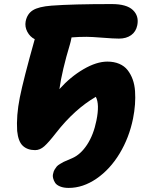

<svg xmlns="http://www.w3.org/2000/svg" viewBox="-20 -733 734 950"><path d="M319.8 196.8Q294.9 196.8 277.6 189.7Q260.3 182.6 253.2 172.1Q246.1 161.6 242.9 148.9Q239.7 136.2 243.2 125Q245.1 114.3 250.7 105.2Q256.3 96.2 261 90.6Q265.6 85 278.1 77.6Q290.5 70.3 294.7 68.1Q298.8 65.9 316.4 58.6Q334 51.3 336.9 49.8Q378.9 31.7 410.9 -17.1Q442.9 -65.9 457 -136.2Q473.6 -217.3 454.1 -253.9Q349.1 -192.9 257.8 -76.2Q220.7 -28.3 199.2 -9.3Q177.7 9.8 153.8 9.8Q116.2 9.8 93.3 -11.2Q70.3 -32.2 64.9 -85Q60.1 -160.6 77.9 -250Q95.7 -339.4 151.9 -539.1Q128.4 -550.8 115.2 -575.7Q102.1 -600.6 106.9 -627Q114.3 -664.6 142.8 -682.4Q171.4 -700.2 234.9 -705.1Q338.9 -712.9 533.2 -712.9Q606.4 -712.9 637.5 -683.3Q668.5 -653.8 659.2 -607.9Q652.8 -576.2 628.9 -559.1Q605 -542 568.8 -542Q542.5 -542 487.3 -546.4Q432.1 -550.8 408.2 -550.8Q368.2 -550.8 334 -547.9Q329.1 -522.9 326.2 -514.2Q287.1 -384.8 273.9 -292Q328.6 -353 393.1 -390.6Q457.5 -428.2 511.2 -428.2Q544.4 -428.2 570.1 -417.2Q595.7 -406.2 611.3 -386.2Q627 -366.2 636.5 -340.1Q646 -314 648.2 -281.7Q650.4 -249.5 647.9 -216.1Q645.5 -182.6 638.2 -146Q619.1 -51.8 571.8 26.6Q524.4 105 457.5 150.9Q390.6 196.8 319.8 196.8Z"/></svg>

Font: Shantell Sans Normal
Style: Italic
Weight: 800
Italic angle: -11.31°
Designer: Stephen Nixon, Anya Danilova, Shantell Martin
Foundry: Arrow Type
Version: Version 1.006;[559af2be0]